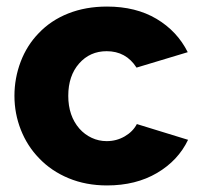

<svg xmlns="http://www.w3.org/2000/svg" viewBox="-20 -555 610 585"><path d="M99 -73Q136 -34 189 -12Q242 10 306 10Q394 10 458.5 -28Q523 -66 553 -129L397 -177Q385 -154 360 -139.5Q335 -125 305 -125Q281 -125 259.5 -135Q238 -145 222 -163Q188 -202 188 -263Q188 -324 221 -361.5Q254 -399 305 -399Q364 -399 396 -349L552 -396Q520 -460 457 -497.5Q394 -535 306 -535Q241 -535 188 -514Q135 -493 98 -454Q62 -417 43 -367Q24 -317 24 -263Q24 -209 43.5 -159.5Q63 -110 99 -73Z"/></svg>

Font: RT Raleway ExtraBold
Style: Regular
Weight: 400
Designer: Matt McInerney, Pablo Impallari, Rodrigo Fuenzalida — Edited by Milan Moffatt in April 2016
Foundry: Matt McInerney, Pablo Impallari, Rodrigo Fuenzalida — Edited by Milan Moffatt in April 2016
Version: Version 3.001